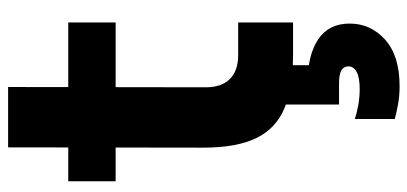

<svg xmlns="http://www.w3.org/2000/svg" viewBox="-286 -450 1006 474"><g transform="rotate(-90 217.0 -213.0)"><path d="M321.8 7.5Q239.2 7.5 188.2 -13.2Q137.2 -34 113.4 -82.6Q89.5 -131.2 89.5 -214.2L90.2 -696H239.2L238.5 -207.5Q238.5 -169 259 -148.5Q279.5 -128 318 -128H398.5V7.5ZM6.5 -430.5V-547.5H398.5V-430.5ZM241 270.5Q217.5 270.5 195.5 266.5Q173.5 262.5 160.2 258.5V160Q174.2 164.8 193.9 168.4Q213.5 172 234.2 172Q262.5 172 276.4 164.5Q290.2 157 290.2 144Q290.2 133.2 280.8 127.1Q271.2 121 248.2 121H196V-13H293V86.5L236.2 43.5H250Q318.2 43.5 357 69.6Q395.8 95.8 395.8 147.2Q395.8 199.2 356 234.9Q316.2 270.5 241 270.5Z"/></g></svg>

Font: SVN-Sora Variable
Style: Regular
Weight: 400
Designer: Jonathan Barnbrook, Julián Moncada
Foundry: Barnbrook Fonts
Version: Version 2.000 - Viet hoa boi STYLEno.1 Fonts